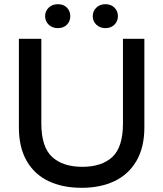

<svg xmlns="http://www.w3.org/2000/svg" viewBox="-20 -885 778 915"><path d="M369 10Q278 10 211 -22Q144 -54 107 -118.5Q70 -183 70 -278V-700H177V-297Q177 -184 228.5 -137Q280 -90 372 -90Q465 -90 515.5 -137Q566 -184 566 -297V-700H668V-278Q668 -183 630.5 -118.5Q593 -54 526 -22Q459 10 369 10ZM256 -751Q229 -751 212 -767.5Q195 -784 195 -808Q195 -832 212 -848.5Q229 -865 256 -865Q283 -865 299 -848.5Q315 -832 315 -808Q315 -784 299 -767.5Q283 -751 256 -751ZM483 -751Q456 -751 439 -767.5Q422 -784 422 -808Q422 -832 439 -848.5Q456 -865 483 -865Q509 -865 525.5 -848.5Q542 -832 542 -808Q542 -784 525.5 -767.5Q509 -751 483 -751Z"/></svg>

Font: REM
Style: Regular
Weight: 400
Designer: Octavio Pardo
Foundry: Ashler Design
Version: Version 1.005;gftools[0.9.28]